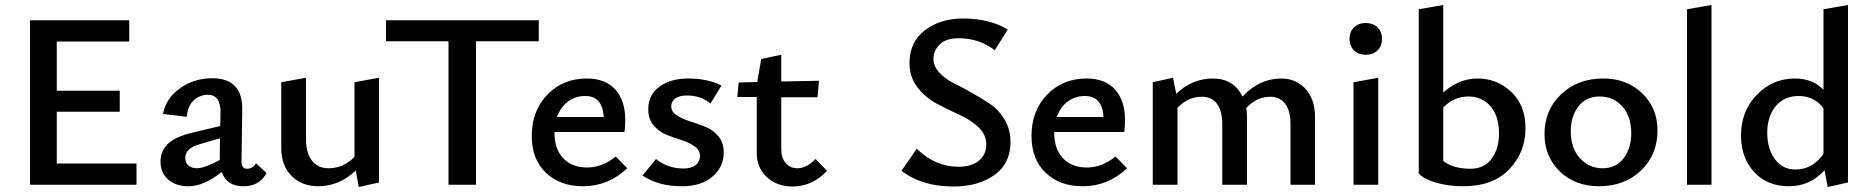

<svg xmlns="http://www.w3.org/2000/svg" viewBox="-20 -739 7480 768"><path d="M207 -85H526V0H100V-658H497V-573H207V-376H459V-292H207Z M1004 -86 1046 -47Q1019 6 953 6Q887 6 867 -51Q795 6 734 6Q683 6 652.5 -21Q622 -48 622 -92Q622 -134 651 -163Q680 -192 752 -209L861 -235L862 -287Q863 -360 811 -360Q781 -360 756 -338.5Q731 -317 727 -272L632 -283Q643 -345 699.5 -385.5Q756 -426 829 -426Q951 -426 949 -300L946 -94Q946 -64 968 -64Q991 -64 1004 -86ZM767 -66Q798 -66 859 -99V-111L860 -186L775 -161Q721 -145 721 -107Q721 -88 734 -77Q747 -66 767 -66Z M1398 -410 1496 -428V-9L1415 9L1403 -57Q1337 6 1253 6Q1187 6 1146 -35.5Q1105 -77 1105 -148V-410L1204 -428V-183Q1204 -128 1227.5 -97Q1251 -66 1294 -66Q1355 -66 1398 -112Z M2135 -658V-574H1884V0H1774V-574H1524V-658Z M2443 -113 2489 -66Q2413 6 2312 6Q2220 6 2163.5 -48Q2107 -102 2107 -195Q2107 -296 2169.5 -360.5Q2232 -425 2327 -425Q2402 -425 2441.5 -380.5Q2481 -336 2481 -261Q2481 -229 2478 -211H2198V-207Q2198 -143 2233 -106Q2268 -69 2328 -69Q2389 -69 2443 -113ZM2321 -355Q2281 -355 2251.5 -332.5Q2222 -310 2208 -271H2395Q2390 -355 2321 -355Z M2707 6Q2613 6 2550 -37L2604 -103Q2651 -65 2714 -65Q2746 -65 2763 -79Q2780 -93 2780 -115Q2780 -138 2758.5 -153.5Q2737 -169 2706.5 -178.5Q2676 -188 2646 -200Q2616 -212 2594.5 -237.5Q2573 -263 2573 -301Q2573 -360 2618 -392.5Q2663 -425 2733 -425Q2810 -425 2866 -397L2822 -325Q2784 -357 2727 -357Q2697 -357 2681 -345Q2665 -333 2665 -314Q2665 -292 2686.5 -278Q2708 -264 2739 -254Q2770 -244 2801 -232Q2832 -220 2853.5 -194Q2875 -168 2875 -129Q2875 -72 2830.5 -33Q2786 6 2707 6Z M3242 -103 3288 -56Q3230 7 3150 7Q3088 7 3047.5 -30.5Q3007 -68 3007 -126V-351H2929L2935 -409L3009 -411L3025 -503L3105 -520V-413L3256 -416L3250 -350H3105V-144Q3105 -107 3123 -86.5Q3141 -66 3169 -66Q3207 -66 3242 -103Z M3925 -161Q3925 -201 3893.5 -230.5Q3862 -260 3816.5 -280.5Q3771 -301 3726 -325Q3681 -349 3649.5 -390Q3618 -431 3618 -487Q3618 -571 3679.5 -618Q3741 -665 3833 -665Q3938 -665 4011 -621L3959 -538Q3897 -586 3815 -586Q3764 -586 3739 -561.5Q3714 -537 3714 -504Q3714 -474 3737 -449Q3760 -424 3794 -407Q3828 -390 3868 -367.5Q3908 -345 3942 -322Q3976 -299 3999 -259.5Q4022 -220 4022 -171Q4022 -84 3957 -38.5Q3892 7 3794 7Q3667 7 3586 -56L3647 -144Q3721 -72 3814 -72Q3865 -72 3895 -96Q3925 -120 3925 -161Z M4442 -113 4488 -66Q4412 6 4311 6Q4219 6 4162.5 -48Q4106 -102 4106 -195Q4106 -296 4168.5 -360.5Q4231 -425 4326 -425Q4401 -425 4440.5 -380.5Q4480 -336 4480 -261Q4480 -229 4477 -211H4197V-207Q4197 -143 4232 -106Q4267 -69 4327 -69Q4388 -69 4442 -113ZM4320 -355Q4280 -355 4250.5 -332.5Q4221 -310 4207 -271H4394Q4389 -355 4320 -355Z M5105 -425Q5164 -425 5202 -383.5Q5240 -342 5240 -271V0H5142V-244Q5142 -295 5121 -323.5Q5100 -352 5061 -352Q5007 -352 4965 -307Q4968 -290 4968 -271V0H4869V-244Q4869 -295 4848 -323.5Q4827 -352 4788 -352Q4732 -352 4690 -308V0H4591V-410L4672 -428L4685 -364Q4749 -425 4832 -425Q4914 -425 4950 -353Q5018 -425 5105 -425Z M5378 -583Q5378 -612 5396 -629.5Q5414 -647 5443 -647Q5472 -647 5490 -629.5Q5508 -612 5508 -583Q5508 -555 5490 -537.5Q5472 -520 5443 -520Q5414 -520 5396 -537.5Q5378 -555 5378 -583ZM5394 0V-410L5493 -428V0Z M5890 -425Q5968 -425 6025 -371.5Q6082 -318 6082 -226Q6082 -130 6017 -62Q5952 6 5833 6Q5775 6 5725.5 -8Q5676 -22 5655 -45V-702L5753 -719V-369Q5816 -425 5890 -425ZM5862 -64Q5917 -64 5946.5 -104Q5976 -144 5976 -205Q5976 -275 5942 -314Q5908 -353 5854 -353Q5795 -353 5753 -309V-95Q5793 -64 5862 -64Z M6376 6Q6281 6 6219.5 -53Q6158 -112 6158 -203Q6158 -299 6224.5 -362Q6291 -425 6393 -425Q6487 -425 6548.5 -366Q6610 -307 6610 -217Q6610 -120 6544 -57Q6478 6 6376 6ZM6390 -66Q6445 -66 6475 -106.5Q6505 -147 6505 -206Q6505 -273 6469.5 -313Q6434 -353 6379 -353Q6324 -353 6293.5 -313Q6263 -273 6263 -214Q6263 -147 6299.5 -106.5Q6336 -66 6390 -66Z M6728 0V-702L6826 -719V0Z M7274 -702 7372 -719V-9L7291 9L7278 -58Q7221 6 7135 6Q7049 6 6996.5 -51Q6944 -108 6944 -198Q6944 -294 7007 -359.5Q7070 -425 7160 -425Q7231 -425 7274 -380ZM7161 -61Q7231 -61 7274 -124V-306Q7238 -355 7174 -355Q7117 -355 7083 -314.5Q7049 -274 7049 -208Q7049 -144 7079.5 -102.5Q7110 -61 7161 -61Z"/></svg>

Font: EauTest Semibold
Style: Regular
Weight: 600
Designer: Christian Thalmann (Catharsis Fonts)
Version: Version 0.001;PS 000.001;hotconv 1.0.88;makeotf.lib2.5.64775